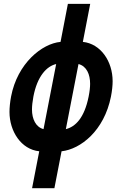

<svg xmlns="http://www.w3.org/2000/svg" viewBox="-20 -780 642 1008"><path d="M148.4 208H265.6L303.2 14.2C403.3 3.4 526.9 -93.8 562.5 -272.9C568.4 -302.7 571.3 -331.1 571.3 -353.5C571.3 -458 508.8 -550.3 415 -560.1L453.6 -759.8H336.4L297.9 -560.1C200.7 -551.3 71.3 -447.8 38.1 -272.9C32.7 -244.6 29.8 -214.4 29.8 -192.4C29.8 -90.8 90.8 4.4 186 14.2ZM208.5 -102.1C167.5 -112.8 147.9 -155.8 147.9 -205.1C147.9 -222.7 150.4 -247.1 155.3 -272.9C175.8 -380.9 225.6 -432.6 274.9 -443.8ZM325.7 -102.1 392.1 -443.8C435.1 -432.6 453.1 -389.2 453.1 -340.3C453.1 -322.3 450.7 -299.8 445.3 -272.9C422.9 -161.1 376 -114.3 325.7 -102.1Z"/></svg>

Font: Hack
Style: Bold Oblique
Weight: 700
Italic angle: -12°
Monospace: yes
Designer: Christopher Simpkins
Foundry: Christopher Simpkins
Version: Version 2.010